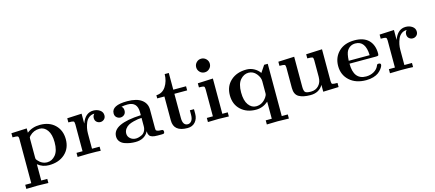

<svg xmlns="http://www.w3.org/2000/svg" viewBox="-60 -1310 4800 2119"><g transform="rotate(-15 2340.0 -250.5)"><path d="M37 147H106V-357Q106 -385 95.5 -390Q85 -395 37 -395V-442L214 -450V-401Q277 -450 365 -450Q472 -450 536 -387Q600 -324 600 -223Q600 -119 530.5 -56.5Q461 6 348 6Q275 6 220 -39V147H289V194Q205 191 163 191Q121 191 37 194ZM220 -117Q220 -102 221.5 -98Q223 -94 231 -84Q276 -30 337 -30Q392 -30 432 -77.5Q472 -125 472 -223Q472 -313 437 -361.5Q402 -410 349 -410Q281 -410 235 -363Q224 -352 222 -347.5Q220 -343 220 -329Z M675 0V-47H744V-356Q744 -384 733.5 -389.5Q723 -395 675 -395V-442L841 -450V-337Q882 -450 974 -450Q1016 -450 1048 -428Q1080 -406 1080 -368Q1080 -340 1061.5 -323.5Q1043 -307 1019 -307Q995 -307 976.5 -323Q958 -339 958 -368Q958 -395 977 -414Q942 -414 916 -394.5Q890 -375 877 -343.5Q864 -312 858 -282Q852 -252 852 -222V-47H939V0Q903 -3 801 -3Q780 -3 675 0Z M1143 -108Q1143 -251 1468 -265V-299Q1468 -417 1358 -417Q1319 -417 1286 -410Q1308 -395 1308 -361Q1308 -331 1289 -314.5Q1270 -298 1245 -298Q1222 -298 1202.5 -314.5Q1183 -331 1183 -361Q1183 -453 1362 -453Q1470 -453 1526 -411Q1582 -369 1582 -299V-84Q1582 -70 1584 -64Q1586 -58 1600 -52.5Q1614 -47 1643 -47Q1652 -47 1656 -46Q1660 -45 1664.5 -40Q1669 -35 1669 -24Q1669 -8 1662 -4Q1655 0 1637 0H1589Q1552 0 1529 -7Q1506 -14 1497.5 -28Q1489 -42 1487 -51.5Q1485 -61 1485 -77Q1442 6 1336 6Q1306 6 1276 1.5Q1246 -3 1214 -14.5Q1182 -26 1162.5 -50Q1143 -74 1143 -108ZM1260 -109Q1260 -76 1286.5 -53Q1313 -30 1351 -30Q1364 -30 1380.5 -34Q1397 -38 1418.5 -48Q1440 -58 1454 -82Q1468 -106 1468 -139V-234Q1446 -233 1426.5 -230.5Q1407 -228 1374 -219.5Q1341 -211 1318 -199Q1295 -187 1277.5 -163.5Q1260 -140 1260 -109Z M1691 -397V-433Q1761 -435 1800 -494.5Q1839 -554 1840 -635H1887V-444H2033V-397H1887V-121Q1887 -34 1945 -34Q1969 -34 1987 -56.5Q2005 -79 2005 -126V-177H2052V-124Q2052 -68 2019.5 -31Q1987 6 1931 6Q1773 6 1773 -123V-397Z M2273 -695Q2305 -695 2328 -672Q2351 -649 2351 -617Q2351 -585 2328 -562Q2305 -539 2273 -539Q2240 -539 2217.5 -562Q2195 -585 2195 -617Q2195 -649 2217.5 -672Q2240 -695 2273 -695ZM2164 0V-47H2233V-356Q2233 -384 2223 -389.5Q2213 -395 2167 -395V-442L2341 -450V-47H2403V0Q2295 -3 2286 -3Q2257 -3 2164 0Z M2474 -222Q2474 -325 2543 -387.5Q2612 -450 2723 -450Q2768 -450 2808 -429Q2848 -408 2874 -371L2927 -450H2968V147H3037V194Q2953 191 2911 191Q2869 191 2785 194V147H2854V-48Q2792 6 2714 6Q2608 6 2541 -56Q2474 -118 2474 -222ZM2602 -221Q2602 -127 2637.5 -78.5Q2673 -30 2724 -30Q2798 -30 2845 -100Q2860 -121 2860 -142V-281Q2860 -324 2824.5 -367Q2789 -410 2736 -410Q2683 -410 2642.5 -364Q2602 -318 2602 -221Z M3087 -395V-442L3270 -450V-109Q3270 -63 3283 -46.5Q3296 -30 3350 -30Q3405 -30 3439.5 -67Q3474 -104 3474 -165V-356Q3474 -384 3463.5 -389.5Q3453 -395 3405 -395V-442L3588 -450V-86Q3588 -58 3598.5 -52.5Q3609 -47 3657 -47V0L3480 6V-72Q3434 6 3336 6Q3251 6 3203.5 -21.5Q3156 -49 3156 -123V-356Q3156 -384 3145.5 -389.5Q3135 -395 3087 -395Z M3712 -225Q3712 -323 3777.5 -388Q3843 -453 3959 -453Q4062 -453 4118 -399Q4174 -343 4174 -245Q4174 -226 4167.5 -222Q4161 -218 4142 -218H3840Q3840 -34 3982 -34Q4031 -34 4070 -56Q4109 -78 4125 -114Q4130 -127 4134 -131Q4138 -135 4150 -135Q4174 -135 4174 -117Q4174 -110 4168.5 -97.5Q4163 -85 4148.5 -66.5Q4134 -48 4112.5 -32Q4091 -16 4054.5 -5Q4018 6 3973 6Q3854 6 3783 -58.5Q3712 -123 3712 -225ZM3840 -251H4079Q4074 -417 3959 -417Q3898 -417 3864 -365Q3844 -334 3840 -251Z M4244 0V-47H4313V-356Q4313 -384 4302.5 -389.5Q4292 -395 4244 -395V-442L4410 -450V-337Q4451 -450 4543 -450Q4585 -450 4617 -428Q4649 -406 4649 -368Q4649 -340 4630.5 -323.5Q4612 -307 4588 -307Q4564 -307 4545.5 -323Q4527 -339 4527 -368Q4527 -395 4546 -414Q4511 -414 4485 -394.5Q4459 -375 4446 -343.5Q4433 -312 4427 -282Q4421 -252 4421 -222V-47H4508V0Q4472 -3 4370 -3Q4349 -3 4244 0Z"/></g></svg>

Font: CMU Serif
Style: Bold
Weight: 700
Version: Version 0.7.0